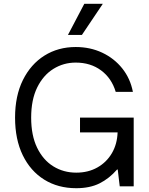

<svg xmlns="http://www.w3.org/2000/svg" viewBox="-20 -986 790 1016"><path d="M413.4 -801.1H339.5L426.1 -965.9H524.1ZM383.5 9.9Q286.9 9.9 214 -35.5Q141 -81 100.3 -164.8Q59.7 -248.6 59.7 -363.6Q59.7 -478.7 101.2 -562.5Q142.8 -646.3 215.2 -691.8Q287.6 -737.2 380.7 -737.2Q457.4 -737.2 521 -707.2Q584.5 -677.2 627.1 -623.8Q669.7 -570.3 683.2 -500H592.3Q570.7 -572.1 514.9 -613.5Q459.2 -654.8 380.7 -654.8Q316.1 -654.8 262.4 -621.4Q208.8 -588.1 176.8 -523.1Q144.9 -458.1 144.9 -363.6Q144.9 -269.2 176.5 -204.2Q208.1 -139.2 262.1 -105.8Q316.1 -72.4 383.5 -72.4Q446.7 -72.4 495.2 -99.8Q543.7 -127.1 571.9 -175.1Q600.1 -223 602.3 -285.5H403.4V-363.6H687.5V0H613.6L603 -88.8H599.4Q557.9 -41.2 506.7 -15.6Q455.6 9.9 383.5 9.9Z"/></svg>

Font: Linik Sans
Style: Regular
Weight: 400
Designer: Rasmus Andersson (font), Marc Monis (original base), Kil Hyung-jin (Pretendard portions), Cristiano Sobral (main changes
Foundry: rsms
Version: Version 3.018;May 31, 2022;FontCreator 14.0.0.2814 64-bit; t